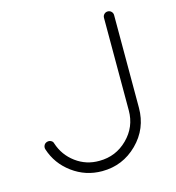

<svg xmlns="http://www.w3.org/2000/svg" viewBox="-105 -789 804 879"><g transform="rotate(-15 297.0 -350.0)"><path d="M46 -164Q43 -174 47.5 -183Q52 -192 62 -195Q72 -198 81 -193.5Q90 -189 92 -180Q111 -121 160.5 -84.5Q210 -48 272 -49Q350 -49 405.5 -104Q461 -159 461 -237V-676Q461 -686 468 -693Q475 -700 485 -700Q495 -700 502 -693Q509 -686 509 -676V-237Q509 -138 439.5 -69Q370 0 272 0Q194 0 131.5 -46Q69 -92 46 -164Z"/></g></svg>

Font: Quicksand
Style: Regular
Weight: 400
Designer: Andrew Paglinawan
Foundry: Andrew Paglinawan
Version: 1.002